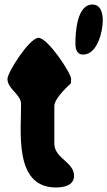

<svg xmlns="http://www.w3.org/2000/svg" viewBox="-20 -821 474 848"><path d="M73 -367C75 -247 38 7 227 7C259 7 307 0 307 -45C307 -106 220 -121 220 -187V-353C220 -388 288 -448 293 -453C294 -456 294 -470 294 -473C294 -498 191 -654 150 -654C110 -654 13 -501 13 -473C13 -429 65 -410 73 -367ZM313 -629C313 -607 318 -580 347 -580C411 -580 434 -684 434 -731C434 -759 427 -801 388 -801C320 -801 313 -679 313 -629Z"/></svg>

Font: Asimov Print
Style: Regular
Weight: 500
Designer: Google
Version: Version 2.000980: 2014